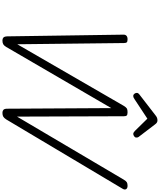

<svg xmlns="http://www.w3.org/2000/svg" viewBox="112 -1413 1315 1579"><g transform="rotate(90 769.5 -623.5)"><path d="M313 14Q298 14 289 6Q280 -2 279 -26L265 -979Q264 -996 273.5 -1005.5Q283 -1015 303 -1015Q322 -1015 328 -1008.5Q334 -1002 334 -985L344 -108L850 -983Q863 -1004 872.5 -1009.5Q882 -1015 903 -1015Q923 -1015 929.5 -1008.5Q936 -1002 936 -985L939 -106L1457 -983Q1469 -1003 1479 -1009Q1489 -1015 1508 -1015Q1529 -1015 1536 -1002.5Q1543 -990 1531 -972L962 -17Q951 0 939.5 7Q928 14 908 14Q893 14 883.5 6Q874 -2 874 -26L869 -881L366 -17Q356 0 344.5 7Q333 14 313 14ZM768 -1062Q758 -1062 751 -1071.5Q744 -1081 744 -1090Q744 -1098 747 -1102Q750 -1106 754 -1110L926 -1243Q938 -1253 948 -1257Q958 -1261 970 -1261Q980 -1261 988 -1256Q996 -1251 1003 -1241L1106 -1106Q1110 -1100 1110.5 -1095.5Q1111 -1091 1111 -1086Q1111 -1076 1100.5 -1069Q1090 -1062 1082 -1062Q1074 -1062 1068.5 -1066Q1063 -1070 1056 -1076L956 -1178L795 -1072Q788 -1067 782 -1064.5Q776 -1062 768 -1062Z"/></g></svg>

Font: Playwrite RO Light
Style: Regular
Weight: 300
Version: Version 1.002